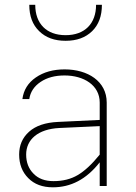

<svg xmlns="http://www.w3.org/2000/svg" viewBox="-20 -778 567 803"><path d="M426.3 -349.1C426.3 -438.5 346.7 -487.8 250.5 -487.8C202.6 -487.8 162.6 -476.6 129.9 -454.1C97.2 -431.6 78.6 -401.4 73.7 -363.8H102.5C106.9 -393.6 123 -417.5 149.9 -435.5C176.8 -453.6 210.4 -462.4 250 -462.4C330.1 -462.4 397 -421.9 397 -349.1V-276.4L222.7 -268.1C169.4 -265.6 129.4 -252 101.6 -227.1C73.7 -202.1 60.1 -170.4 60.1 -131.8C60.1 -91.3 72.8 -58.6 98.1 -33.2C123.5 -7.3 157.7 5.4 201.2 5.4C275.4 5.4 340.8 -27.3 397 -99.1V0H426.3ZM89.4 -131.8C89.4 -193.8 138.2 -238.3 228.5 -242.7L397 -250.5V-131.3C364.3 -90.8 333.5 -62.5 305.2 -45.9C276.4 -28.8 242.7 -20.5 203.6 -20.5C168 -20.5 140.1 -30.8 120.1 -51.8C99.6 -72.3 89.4 -99.1 89.4 -131.8ZM381.8 -757.8C381.8 -679.2 334.5 -630.9 254.4 -630.9C174.3 -630.9 127.4 -679.2 127.4 -757.8H102.5C102.5 -710.9 116.2 -674.3 144 -647.5C171.4 -620.6 208 -607.4 254.4 -607.4C300.8 -607.4 337.4 -620.6 365.2 -647.5C392.6 -674.3 406.2 -710.9 406.2 -757.8Z"/></svg>

Font: Estedad Thin
Style: Regular
Weight: 100
Designer: Amin Abedi
Version: Version 7.3